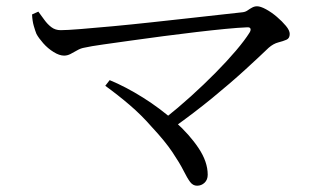

<svg xmlns="http://www.w3.org/2000/svg" viewBox="-20 -633 1040 611"><path d="M503 -255Q546 -289 587.5 -326.5Q629 -364 666 -401.5Q703 -439 731 -472Q759 -505 774 -529Q779 -537 777 -542Q775 -547 765 -546Q739 -545 697.5 -541Q656 -537 605 -531Q554 -525 500.5 -518Q447 -511 397.5 -504Q348 -497 308.5 -491.5Q269 -486 247 -481Q236 -479 225 -472.5Q214 -466 204 -461Q194 -456 184 -456Q169 -456 150.5 -467.5Q132 -479 117.5 -495.5Q103 -512 96 -525Q92 -535 87.5 -550.5Q83 -566 82 -587L102 -596Q111 -584 121 -570Q131 -556 143.5 -546.5Q156 -537 173 -537Q192 -537 236 -540.5Q280 -544 339 -549.5Q398 -555 462 -562Q526 -569 585 -575.5Q644 -582 688.5 -587Q733 -592 752 -594Q761 -595 768 -600Q775 -605 782.5 -609Q790 -613 798 -613Q809 -613 826.5 -603.5Q844 -594 861 -579.5Q878 -565 890 -550.5Q902 -536 902 -525Q902 -511 891.5 -506.5Q881 -502 865.5 -498Q850 -494 835 -481Q806 -453 760 -411Q714 -369 656 -321.5Q598 -274 532 -227ZM607 -42Q594 -42 585 -54Q576 -66 564 -90Q552 -114 528.5 -149Q505 -184 463 -229Q430 -267 392.5 -299Q355 -331 315 -360L329 -378Q380 -357 435 -322.5Q490 -288 536.5 -246.5Q583 -205 612 -161.5Q641 -118 641 -77Q641 -61 631 -51.5Q621 -42 607 -42Z"/></svg>

Font: Noto Serif SC
Style: Regular
Weight: 400
Designer: Ryoko NISHIZUKA 西塚涼子 (kana & ideographs); Frank Grießhammer (Latin, Greek & Cyrillic); Wenlong ZHANG 张文龙 (bopomofo); San
Foundry: Adobe
Version: Version 2.002-H1;hotconv 1.1.0;makeotfexe 2.6.0